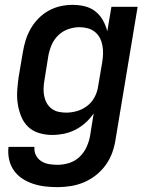

<svg xmlns="http://www.w3.org/2000/svg" viewBox="-20 -548 640 791"><path d="M217 223Q191 223 165.5 220Q140 217 116 209Q92 201 71.5 187.5Q51 174 37 154Q23 134 17.5 109Q12 84 15 57H122Q120 76 128 91.5Q136 107 150 116Q164 125 181.5 128Q199 131 217 131Q241 131 265 123.5Q289 116 307.5 98.5Q326 81 336.5 58Q347 35 351 12L366 -81Q352 -60 332.5 -42.5Q313 -25 290.5 -13.5Q268 -2 243.5 3Q219 8 195 8Q167 8 140.5 0Q114 -8 95.5 -26Q77 -44 67 -69Q57 -94 53 -121Q49 -148 51 -176Q53 -204 57 -232L74 -332Q78 -357 85.5 -381.5Q93 -406 106 -429Q119 -452 138 -471.5Q157 -491 180.5 -504Q204 -517 229 -522.5Q254 -528 279 -528Q305 -528 329.5 -522Q354 -516 373 -501Q392 -486 404 -464.5Q416 -443 422 -419L439 -520H547L456 27Q452 54 442.5 80.5Q433 107 416 131Q399 155 375.5 173.5Q352 192 326 203Q300 214 272 218.5Q244 223 217 223ZM253 -84Q275 -84 297.5 -90.5Q320 -97 339 -111.5Q358 -126 369.5 -147.5Q381 -169 384 -191L401 -291Q404 -309 404.5 -326.5Q405 -344 402 -360.5Q399 -377 391.5 -391.5Q384 -406 371 -416.5Q358 -427 341.5 -431.5Q325 -436 307 -436Q285 -436 261.5 -428Q238 -420 220 -402.5Q202 -385 192.5 -362.5Q183 -340 179 -317L163 -217Q160 -200 159.5 -184Q159 -168 162 -152.5Q165 -137 172.5 -123.5Q180 -110 192.5 -100.5Q205 -91 220.5 -87.5Q236 -84 253 -84Z"/></svg>

Font: Iosevka SS04 Semibold Extended
Style: Italic
Weight: 600
Width: 7
Italic angle: -9°
Monospace: yes
Designer: Belleve Invis
Foundry: Belleve Invis
Version: Version 19.0.0; ttfautohint (v1.8.4)